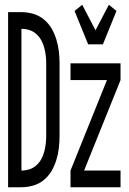

<svg xmlns="http://www.w3.org/2000/svg" viewBox="-20 -786 540 806"><path d="M350 -600 293 -740 325 -766 381 -659 437 -766 469 -740 412 -600ZM14 0V-735H70Q95 -735 119.5 -728Q144 -721 164 -704.5Q184 -688 196.5 -666.5Q209 -645 216.5 -620.5Q224 -596 227 -571Q230 -546 230 -521V-215Q230 -189 227 -164Q224 -139 216.5 -114.5Q209 -90 196.5 -68.5Q184 -47 164 -30.5Q144 -14 119.5 -7Q95 0 70 0ZM70 -70Q87 -70 103 -75Q119 -80 132 -91.5Q145 -103 153 -117.5Q161 -132 165.5 -148.5Q170 -165 172 -181.5Q174 -198 174 -215V-521Q174 -537 172 -553.5Q170 -570 165.5 -586.5Q161 -603 153 -617.5Q145 -632 132 -643.5Q119 -655 103 -660Q87 -665 70 -665ZM276 0V-70L429 -450H276V-520H486V-450L333 -70H486V0Z"/></svg>

Font: Moesevka
Style: Regular
Weight: 400
Monospace: yes
Designer: Belleve Invis
Foundry: Belleve Invis
Version: Version 32.5.0; ttfautohint (v1.8.4)